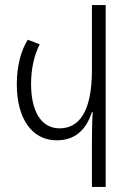

<svg xmlns="http://www.w3.org/2000/svg" viewBox="-20 -734 509 754"><path d="M341 0H395V-714H341V-459C341 -291 288 -230 214 -230C138 -230 102 -303 102 -404C102 -466 115 -519 136 -560L89 -578C63 -537 46 -476 46 -403C46 -270 104 -183 203 -183C270 -183 317 -219 341 -294H344C342 -266 341 -219 341 -175Z"/></svg>

Font: Noto Sans Georgian ExtraCondensed Light
Style: Regular
Weight: 300
Width: 2
Designer: Monotype Design Team, Akaki Razmadze
Foundry: Google LLC
Version: Version 2.005